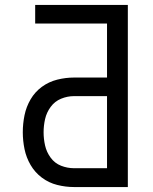

<svg xmlns="http://www.w3.org/2000/svg" viewBox="-20 -755 616 775"><path d="M279 0H496V-735H122V-660H412V-442H279Q245 -442 211 -433.5Q177 -425 149 -404.5Q121 -384 103.5 -354Q86 -324 79 -290Q72 -256 72 -221Q72 -187 79 -153Q86 -119 103.5 -89Q121 -59 149 -38Q177 -17 211 -8.5Q245 0 279 0ZM279 -76Q252 -76 226.5 -86Q201 -96 184.5 -118.5Q168 -141 162 -167.5Q156 -194 156 -221Q156 -248 162 -274.5Q168 -301 184.5 -323.5Q201 -346 226.5 -356.5Q252 -367 279 -367H412V-76Z"/></svg>

Font: Iosevka SS01 Extended
Style: Regular
Weight: 400
Width: 7
Monospace: yes
Designer: Belleve Invis
Foundry: Belleve Invis
Version: Version 3.4.7; ttfautohint (v1.8.3)